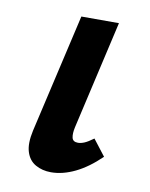

<svg xmlns="http://www.w3.org/2000/svg" viewBox="-58 -466 406 518"><g transform="rotate(10 145.0 -207.0)"><path d="M116 7Q92 7 73.5 -3.5Q55 -14 48 -36.5Q41 -59 49 -95L124 -421H227L159 -124Q155 -106 157.5 -95Q160 -84 174 -84Q182 -84 191.5 -88Q201 -92 216 -103L250 -59Q216 -26 182 -9.5Q148 7 116 7Z"/></g></svg>

Font: Ysabeau
Style: Bold Italic
Weight: 700
Italic angle: -12°
Designer: Christian Thalmann (Catharsis Fonts)
Version: Version 2.002